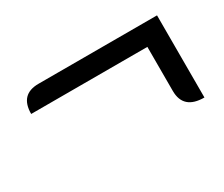

<svg xmlns="http://www.w3.org/2000/svg" viewBox="-62 -550 679 581"><g transform="rotate(-30 277.5 -259.5)"><path d="M517 -116Q444 -116 444 -181V-335H38Q38 -403 103 -403H517V-116Z"/></g></svg>

Font: Swei Toothpaste CJK TC
Style: Regular
Weight: 400
Version: Version 1.0